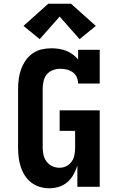

<svg xmlns="http://www.w3.org/2000/svg" viewBox="-20 -1002 640 1030"><path d="M245 8Q219 8 193.5 0.5Q168 -7 147.5 -23Q127 -39 113 -61Q99 -83 91 -108Q83 -133 80 -158.5Q77 -184 77 -210V-525Q77 -551 80.5 -578Q84 -605 93 -630Q102 -655 117.5 -677.5Q133 -700 155 -715.5Q177 -731 203 -737Q229 -743 256 -743Q276 -743 296 -740Q316 -737 335 -729.5Q354 -722 370.5 -710Q387 -698 399 -683V-735H515V-554H399Q399 -572 391.5 -588.5Q384 -605 369.5 -615Q355 -625 338 -629Q321 -633 303 -633Q283 -633 263 -625.5Q243 -618 230.5 -602Q218 -586 213.5 -565.5Q209 -545 209 -525V-210Q209 -190 213.5 -170.5Q218 -151 230 -135Q242 -119 260.5 -110.5Q279 -102 299 -102Q319 -102 336.5 -111Q354 -120 365 -136Q376 -152 379.5 -171.5Q383 -191 383 -210V-300H300V-410H515V0H395V-114Q387 -88 374 -65Q361 -42 341.5 -25Q322 -8 296.5 0Q271 8 245 8ZM193 -792 106 -863 239 -982H361L494 -863L407 -792L300 -913Z"/></svg>

Font: Iosevka Slab XBdEx
Style: Regular
Weight: 800
Width: 7
Monospace: yes
Designer: Belleve Invis
Foundry: Belleve Invis
Version: Version 11.1.0; ttfautohint (v1.8.3)